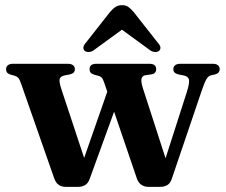

<svg xmlns="http://www.w3.org/2000/svg" viewBox="-20 -721 875 745"><path d="M284 4H234.5Q219.5 4 208.2 -3.5Q197 -11 190.5 -28.5L62.5 -394.5Q56.5 -413 50.8 -419Q45 -425 37 -427L21 -431.5Q11.5 -434.5 7.5 -439.5Q3.5 -444.5 3.5 -452.5Q3.5 -462.5 10.8 -468Q18 -473.5 30 -473.5H244Q256 -473.5 263.2 -468Q270.5 -462.5 270.5 -452.5Q270.5 -444.5 265.8 -439.5Q261 -434.5 250 -432L231.5 -428.5Q214.5 -425 211.5 -414.5Q208.5 -404 219 -372.5L318 -73.5L285.5 -48L407 -396L451 -365.5L327.5 -25.5Q321 -8.5 309.2 -2.2Q297.5 4 284 4ZM602.5 4H555Q540.5 4 528.8 -3.8Q517 -11.5 511 -28.5L385.5 -397Q380 -414 374.8 -419.5Q369.5 -425 361 -427L344.5 -431.5Q335.5 -434.5 331.5 -439.5Q327.5 -444.5 327.5 -452.5Q327.5 -473.5 354 -473.5H559.5Q586 -473.5 586 -452.5Q586 -444.5 581.5 -439.2Q577 -434 567.5 -432.5L544 -429Q531.5 -427 529 -415.2Q526.5 -403.5 535.5 -375.5L633.5 -72.5L603 -46.5L705 -364Q716 -398.5 713.2 -411.8Q710.5 -425 691.5 -428.5L673 -432Q662.5 -434.5 657.5 -439.5Q652.5 -444.5 652.5 -452.5Q652.5 -462.5 659.8 -468Q667 -473.5 679 -473.5H806Q818.5 -473.5 825.5 -468Q832.5 -462.5 832.5 -452.5Q832.5 -445.5 828.5 -440.2Q824.5 -435 813.5 -432L798 -428.5Q788.5 -426 781.2 -414Q774 -402 764 -373L646 -25.5Q640 -8.5 628 -2.2Q616 4 602.5 4ZM483 -627.5H423.5L562.5 -526Q572.5 -519.5 581.8 -519.2Q591 -519 597 -523.5Q602.5 -528 602.5 -535.8Q602.5 -543.5 594.5 -552.5L498.5 -674.5Q487.5 -687.5 477.8 -694.2Q468 -701 453.5 -701Q439 -701 428.5 -694.2Q418 -687.5 407 -674.5L311 -552.5Q303.5 -543.5 303.5 -535.8Q303.5 -528 309 -523.5Q315 -519 324.5 -519.2Q334 -519.5 343.5 -526Z"/></svg>

Font: Fraunces SemiBold
Style: Regular
Weight: 600
Version: Version 1.000;[b76b70a41]